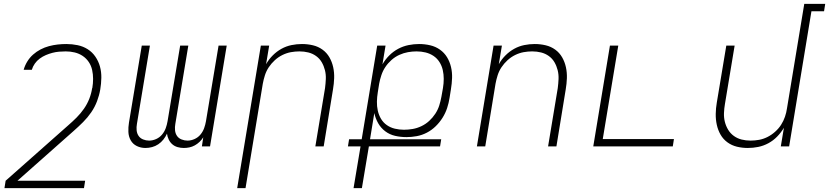

<svg xmlns="http://www.w3.org/2000/svg" viewBox="-20 -755 4275 990"><path d="M413 215H3L9 177L332 -109Q354 -128 375 -149Q396 -170 413 -194.5Q430 -219 440.5 -246Q451 -273 455 -300L456 -301Q460 -325 460 -348.5Q460 -372 455 -394.5Q450 -417 437.5 -435.5Q425 -454 406.5 -466.5Q388 -479 365.5 -484.5Q343 -490 319 -490Q302 -490 284.5 -488.5Q267 -487 250 -482.5Q233 -478 216.5 -471Q200 -464 185 -453Q170 -442 159.5 -427Q149 -412 144 -395H102Q108 -417 120.5 -437.5Q133 -458 150.5 -473.5Q168 -489 189 -500Q210 -511 232.5 -517Q255 -523 277.5 -525.5Q300 -528 322 -528Q352 -528 380.5 -522Q409 -516 432.5 -501Q456 -486 472 -462.5Q488 -439 495.5 -411.5Q503 -384 502.5 -354Q502 -324 497 -294Q492 -264 480.5 -233.5Q469 -203 450.5 -176Q432 -149 408.5 -125.5Q385 -102 360 -80L70 177H419Z M730 8Q706 8 685.5 -2Q665 -12 654 -31.5Q643 -51 642 -75Q641 -99 645 -123L711 -520H753L686 -116Q683 -100 684.5 -83.5Q686 -67 694.5 -54.5Q703 -42 718 -36Q733 -30 749 -30Q767 -30 785 -38Q803 -46 815.5 -61Q828 -76 834.5 -94Q841 -112 844 -130L909 -520H951L884 -116Q881 -100 882.5 -83.5Q884 -67 892.5 -54.5Q901 -42 916 -36Q931 -30 947 -30Q965 -30 983 -38Q1001 -46 1013.5 -61Q1026 -76 1032.5 -94Q1039 -112 1042 -130L1107 -520H1149L1063 0H1021L1028 -47Q1020 -34 1009 -23.5Q998 -13 984.5 -5.5Q971 2 956.5 5Q942 8 928 8Q911 8 895.5 3.5Q880 -1 868.5 -11Q857 -21 850 -35.5Q843 -50 841 -66Q834 -50 822.5 -35.5Q811 -21 796 -11Q781 -1 764 3.5Q747 8 730 8Z M1203 215 1325 -520H1368L1352 -424Q1366 -449 1386.5 -469.5Q1407 -490 1431.5 -503.5Q1456 -517 1483 -522.5Q1510 -528 1537 -528Q1566 -528 1593.5 -521.5Q1621 -515 1643 -499Q1665 -483 1678.5 -459.5Q1692 -436 1698 -408.5Q1704 -381 1703 -352Q1702 -323 1697 -294L1649 0H1606L1656 -301Q1659 -324 1660 -347.5Q1661 -371 1655.5 -393Q1650 -415 1639 -434Q1628 -453 1610 -466Q1592 -479 1570 -484.5Q1548 -490 1524 -490Q1502 -490 1480 -486Q1458 -482 1436.5 -471.5Q1415 -461 1397 -444.5Q1379 -428 1366 -408.5Q1353 -389 1346 -367Q1339 -345 1335 -323L1246 215Z M1803 215 1839 0H1774L1780 -37H1845L1925 -520H1968L1952 -423Q1966 -448 1987 -469Q2008 -490 2033.5 -503.5Q2059 -517 2086.5 -522.5Q2114 -528 2141 -528Q2170 -528 2198 -521.5Q2226 -515 2248.5 -499Q2271 -483 2285 -460Q2299 -437 2305.5 -409.5Q2312 -382 2311 -353Q2310 -324 2305 -294L2298 -250Q2294 -224 2285.5 -198Q2277 -172 2262 -148Q2247 -124 2226.5 -104Q2206 -84 2181 -71Q2156 -58 2129 -53Q2102 -48 2076 -48Q2046 -48 2017.5 -54.5Q1989 -61 1966.5 -78Q1944 -95 1930 -119.5Q1916 -144 1910 -172L1888 -37H2255L2249 0H1882L1846 215ZM2063 -86Q2085 -86 2108 -90Q2131 -94 2153 -104.5Q2175 -115 2193 -131.5Q2211 -148 2224.5 -168.5Q2238 -189 2245 -211.5Q2252 -234 2256 -256L2264 -301Q2268 -325 2268 -348.5Q2268 -372 2263 -394Q2258 -416 2246 -435Q2234 -454 2215.5 -466.5Q2197 -479 2174.5 -484.5Q2152 -490 2128 -490Q2106 -490 2083.5 -486Q2061 -482 2039 -472Q2017 -462 1998.5 -445.5Q1980 -429 1967 -409.5Q1954 -390 1946.5 -367.5Q1939 -345 1935 -323L1928 -279Q1924 -255 1923.5 -231Q1923 -207 1928 -184.5Q1933 -162 1944.5 -142.5Q1956 -123 1974.5 -110Q1993 -97 2016 -91.5Q2039 -86 2063 -86Z M2439 0 2525 -520H2568L2552 -424Q2566 -449 2586.5 -469.5Q2607 -490 2631.5 -503.5Q2656 -517 2683 -522.5Q2710 -528 2737 -528Q2766 -528 2793.5 -521.5Q2821 -515 2843 -499Q2865 -483 2878.5 -459.5Q2892 -436 2898 -408.5Q2904 -381 2903 -352Q2902 -323 2897 -294L2849 0H2806L2856 -301Q2859 -324 2860 -347.5Q2861 -371 2855.5 -393Q2850 -415 2839 -434Q2828 -453 2810 -466Q2792 -479 2770 -484.5Q2748 -490 2724 -490Q2702 -490 2680 -486Q2658 -482 2636.5 -471.5Q2615 -461 2597 -444.5Q2579 -428 2566 -408.5Q2553 -389 2546 -367Q2539 -345 2535 -323L2482 0Z M3039 0 3125 -520H3168L3088 -38H3455L3449 0Z M3836 8Q3807 8 3780 1.5Q3753 -5 3731 -21Q3709 -37 3695.5 -60.5Q3682 -84 3676 -111.5Q3670 -139 3670.5 -168Q3671 -197 3676 -226L3725 -520H3768L3718 -219Q3714 -196 3713 -172.5Q3712 -149 3717.5 -127Q3723 -105 3734.5 -86Q3746 -67 3764 -54Q3782 -41 3804 -35.5Q3826 -30 3850 -30Q3872 -30 3894 -34Q3916 -38 3937 -48.5Q3958 -59 3976.5 -75.5Q3995 -92 4007.5 -111.5Q4020 -131 4027.5 -153Q4035 -175 4038 -197L4127 -735H4235L4229 -697H4164L4049 0H4006L4022 -96Q4007 -71 3987 -50.5Q3967 -30 3942 -16.5Q3917 -3 3890 2.5Q3863 8 3836 8Z"/></svg>

Font: Iosevka XLt Ex Obl
Style: Regular
Weight: 200
Width: 7
Italic angle: -9°
Monospace: yes
Designer: Belleve Invis
Foundry: Belleve Invis
Version: Version 32.5.0; ttfautohint (v1.8.4)